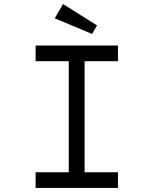

<svg xmlns="http://www.w3.org/2000/svg" viewBox="-20 -924 755 944"><path d="M155 0V-77H318V-623H155V-700H560V-623H396V-77H560V0ZM433 -757 249 -834 290 -904 457 -799Z"/></svg>

Font: Lexend Peta Light
Style: Regular
Weight: 300
Version: Version 1.007